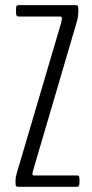

<svg xmlns="http://www.w3.org/2000/svg" viewBox="-20 -722 355 742"><path d="M50.8 0Q44.9 0 42.5 -2.4Q40 -4.9 40 -15.1V-25.4Q40 -35.6 44.4 -51.3L216.8 -635.3Q219.2 -647.5 219.2 -648.9Q219.2 -658.2 213.9 -658.2H53.7Q49.3 -658.2 47.4 -658.7Q45.4 -659.2 43.7 -662.6Q42 -666 42 -673.3V-687Q42 -697.3 44.7 -699.7Q47.4 -702.1 53.7 -702.1H271.5Q277.3 -702.1 280 -699.7Q282.7 -697.3 282.7 -687V-678.7Q282.7 -657.7 276.4 -636.2L107.9 -63Q105.5 -55.7 105.5 -50.8Q105.5 -43.9 108.9 -43.9H275.9Q280.3 -43.9 282 -43.7Q283.7 -43.5 285.4 -40.3Q287.1 -37.1 287.1 -29.8V-15.1Q287.1 -8.3 285.4 -4.9Q283.7 -1.5 281.7 -0.7Q279.8 0 275.9 0Z"/></svg>

Font: BenchNine Light
Style: Regular
Weight: 300
Version: Version 1 ; ttfautohint (v0.92.18-e454-dirty) -l 8 -r 50 -G 